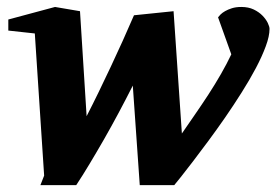

<svg xmlns="http://www.w3.org/2000/svg" viewBox="-20 -520 795 552"><path d="M754.9 -437Q754.9 -416 744.1 -387Q733.4 -357.9 715.6 -324.2Q697.8 -290.5 674.8 -254.2Q651.9 -217.8 627.2 -182.1Q602.5 -146.5 578.4 -114Q554.2 -81.5 534.2 -55.2Q514.2 -28.8 500 -11.2Q485.8 6.3 481 12.2H381.8L361.8 -273.9Q342.3 -235.4 321.3 -196Q300.3 -156.7 279.1 -119.6Q257.8 -82.5 237.5 -48.8Q217.3 -15.1 199.2 12.2H96.2L106.9 -15.1L80.1 -423.8L3.9 -432.1V-463.9L138.2 -500L210 -487.8L229 -186Q246.1 -219.2 263.7 -255.4Q281.2 -291.5 298.6 -328.4Q315.9 -365.2 332.8 -402.6Q349.6 -439.9 365.2 -476.1L479 -487.8L502.9 -136.2Q520 -161.1 539.8 -189.7Q559.6 -218.3 578.9 -247.8Q598.1 -277.3 615.2 -307.1Q632.3 -336.9 645 -363.8L606.9 -470.2Q608.9 -473.1 614 -478.3Q619.1 -483.4 627.2 -488Q635.3 -492.7 646.7 -496.3Q658.2 -500 673.8 -500Q694.3 -500 709.5 -492.7Q724.6 -485.4 734.6 -475.1Q744.6 -464.8 749.8 -454.1Q754.9 -443.4 754.9 -437Z"/></svg>

Font: Charis SIL CyrE
Style: Bold Italic
Weight: 700
Italic angle: -11°
Foundry: SIL International
Version: Version 5.000